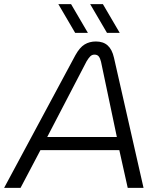

<svg xmlns="http://www.w3.org/2000/svg" viewBox="-57 -915 762 935"><path d="M-37 0 310 -646Q331 -684 355 -698.5Q379 -713 410 -713Q446 -713 467.5 -693.5Q489 -674 498 -634L642 0H565L524 -184H140L43 0ZM173 -248H512L435 -614Q431 -631 424 -640Q417 -649 403 -649Q391 -649 382.5 -640.5Q374 -632 365 -617ZM464 -755 382 -895H444L526 -755ZM309 -755 227 -895H289L371 -755Z"/></svg>

Font: MuseoModerno Thin Light
Style: Italic
Weight: 300
Italic angle: -9°
Version: Version 1.003